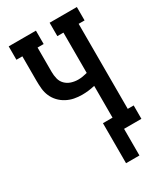

<svg xmlns="http://www.w3.org/2000/svg" viewBox="-221 -826 943 1093"><g transform="rotate(-30 250.0 -280.0)"><path d="M272 175V-88H335V-297Q314 -292 293 -289.5Q272 -287 251 -287Q225 -287 199.5 -292Q174 -297 150.5 -309.5Q127 -322 109 -341Q91 -360 80.5 -384Q70 -408 67.5 -434.5Q65 -461 65 -487V-647H26V-735H205V-647H165V-487Q165 -464 170.5 -441.5Q176 -419 192 -403Q208 -387 230 -380Q252 -373 275 -373Q290 -373 305 -375.5Q320 -378 335 -382V-647H295V-735H474V-647H435V-88H474V0H360V175Z"/></g></svg>

Font: Iosevka Curly Slab Semibold
Style: Regular
Weight: 600
Monospace: yes
Designer: Belleve Invis
Foundry: Belleve Invis
Version: Version 22.1.2; ttfautohint (v1.8.4)